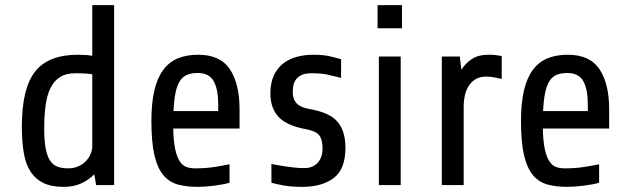

<svg xmlns="http://www.w3.org/2000/svg" viewBox="-20 -720 2450 747"><path d="M354 0 347 -42Q324 -19 295 -6Q266 7 228 7Q180 7 149 -8Q118 -23 99 -52Q80 -81 72.5 -125.5Q65 -170 65 -228Q65 -376 116.5 -441.5Q168 -507 283 -507Q300 -507 314 -506Q328 -505 339 -503V-700H424V0ZM244 -65Q267 -65 285 -73Q303 -81 315 -94Q327 -107 333 -122Q339 -137 339 -150V-431Q328 -433 312 -434Q296 -435 273 -435Q237 -435 214 -420.5Q191 -406 177 -378.5Q163 -351 157.5 -310.5Q152 -270 152 -218Q152 -173 157.5 -143.5Q163 -114 174 -96.5Q185 -79 202.5 -72Q220 -65 244 -65Z M654 -220Q655 -171 661.5 -140.5Q668 -110 679 -93Q690 -76 705 -70.5Q720 -65 739 -65Q781 -65 815.5 -70.5Q850 -76 873 -81V-9Q849 -2 812.5 2.5Q776 7 749 7Q706 7 672.5 -2Q639 -11 616 -38Q593 -65 581 -115.5Q569 -166 569 -250Q569 -319 580.5 -368Q592 -417 615 -448Q638 -479 672 -493Q706 -507 751 -507Q837 -507 874.5 -450.5Q912 -394 912 -295V-220ZM749 -436Q725 -436 708 -429Q691 -422 680 -405Q669 -388 663 -359.5Q657 -331 655 -288H829V-315Q829 -372 811.5 -404Q794 -436 749 -436Z M1324 -145Q1324 -62 1278.5 -27.5Q1233 7 1156 7Q1113 7 1083 1.5Q1053 -4 1036 -9V-82Q1045 -80 1059.5 -77.5Q1074 -75 1091 -72.5Q1108 -70 1126.5 -68Q1145 -66 1163 -66Q1183 -66 1196.5 -72.5Q1210 -79 1218.5 -89.5Q1227 -100 1231 -113.5Q1235 -127 1235 -140Q1235 -176 1222.5 -193Q1210 -210 1172 -217Q1095 -231 1063.5 -265.5Q1032 -300 1032 -356Q1032 -397 1045 -425.5Q1058 -454 1080.5 -472Q1103 -490 1133.5 -498.5Q1164 -507 1200 -507Q1239 -507 1265.5 -500.5Q1292 -494 1307 -490V-417Q1281 -423 1257 -429Q1233 -435 1192 -435Q1169 -435 1154.5 -428.5Q1140 -422 1132 -411.5Q1124 -401 1121.5 -388Q1119 -375 1119 -361Q1119 -306 1183 -296Q1261 -283 1292.5 -247Q1324 -211 1324 -145Z M1449 -610V-700H1544V-610ZM1454 0V-500H1539V0Z M1699 0V-500H1769L1775 -449Q1792 -475 1817 -491Q1842 -507 1879 -507Q1897 -507 1910 -505.5Q1923 -504 1932 -502V-413Q1919 -416 1902.5 -419Q1886 -422 1872 -422Q1847 -422 1830.5 -412Q1814 -402 1803.5 -385.5Q1793 -369 1788.5 -348.5Q1784 -328 1784 -308V0Z M2092 -220Q2093 -171 2099.5 -140.5Q2106 -110 2117 -93Q2128 -76 2143 -70.5Q2158 -65 2177 -65Q2219 -65 2253.5 -70.5Q2288 -76 2311 -81V-9Q2287 -2 2250.5 2.5Q2214 7 2187 7Q2144 7 2110.5 -2Q2077 -11 2054 -38Q2031 -65 2019 -115.5Q2007 -166 2007 -250Q2007 -319 2018.5 -368Q2030 -417 2053 -448Q2076 -479 2110 -493Q2144 -507 2189 -507Q2275 -507 2312.5 -450.5Q2350 -394 2350 -295V-220ZM2187 -436Q2163 -436 2146 -429Q2129 -422 2118 -405Q2107 -388 2101 -359.5Q2095 -331 2093 -288H2267V-315Q2267 -372 2249.5 -404Q2232 -436 2187 -436Z"/></svg>

Font: Share
Style: Regular
Weight: 400
Designer: Ralph du Carrois
Version: Version 1.001